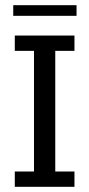

<svg xmlns="http://www.w3.org/2000/svg" viewBox="-20 -720 344 740"><path d="M37 0V-59H111V-524H37V-583H267V-524H193V-59H267V0ZM31 -659V-700H275V-659Z"/></svg>

Font: Rokkitt
Style: Regular
Weight: 400
Designer: Vernon Adams
Foundry: Vernon Adams
Version: Version 3.103